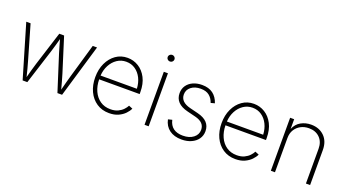

<svg xmlns="http://www.w3.org/2000/svg" viewBox="-54 -1287 3360 1858"><g transform="rotate(20 1626.0 -358.5)"><path d="M201.7 0 40.5 -545.9H85L186.5 -195.3Q196.8 -159.2 206.8 -122.1Q216.8 -85 226.6 -43Q237.3 -85 248 -122.3Q258.8 -159.7 269.5 -195.3L380.4 -545.9H430.2L540.5 -195.3Q551.3 -159.7 561.8 -122.3Q572.3 -85 583 -43.5Q593.3 -85 603.3 -122.1Q613.3 -159.2 623.5 -195.3L725.1 -545.9H769.5L607.9 0H560.1L443.8 -364.7Q433.6 -397.5 424.1 -430.7Q414.6 -463.9 404.8 -499.5Q395.5 -463.9 385.7 -430.7Q376 -397.5 366.2 -364.7L250 0Z M1094.2 11.7Q1020.5 11.7 965.8 -24.9Q911.1 -61.5 881.1 -125.2Q851.1 -189 851.1 -270.5Q851.1 -352.1 881.1 -415.8Q911.1 -479.5 963.4 -516.4Q1015.6 -553.2 1083.5 -553.2Q1145 -553.2 1196.8 -521.2Q1248.5 -489.3 1279.8 -429Q1311 -368.7 1311 -283.7V-263.2H894Q895 -195.8 919.2 -142.8Q943.4 -89.8 987.8 -59.1Q1032.2 -28.3 1094.2 -28.3Q1139.2 -28.3 1170.9 -43.5Q1202.6 -58.6 1223.1 -80.6Q1243.7 -102.5 1253.4 -122.6L1293 -106.4Q1280.8 -79.1 1254.4 -51.8Q1228 -24.4 1188.2 -6.3Q1148.4 11.7 1094.2 11.7ZM894.5 -302.2H1268.1Q1265.1 -362.3 1241.5 -409.9Q1217.8 -457.5 1177.2 -485.4Q1136.7 -513.2 1083.5 -513.2Q1031.7 -513.2 990.2 -485.1Q948.7 -457 923.3 -409.2Q897.9 -361.3 894.5 -302.2Z M1457 0V-545.9H1499.5V0ZM1478 -659.2Q1463.9 -659.2 1453.4 -669.2Q1442.9 -679.2 1442.9 -693.4Q1442.9 -707.5 1453.4 -717.5Q1463.9 -727.5 1478 -727.5Q1492.7 -727.5 1502.9 -717.5Q1513.2 -707.5 1513.2 -693.4Q1513.2 -679.2 1502.9 -669.2Q1492.7 -659.2 1478 -659.2Z M1840.3 11.7Q1764.2 11.7 1715.1 -24.4Q1666 -60.5 1651.9 -127L1692.9 -137.2Q1717.3 -27.8 1840.3 -27.8Q1906.7 -27.8 1947.8 -59.6Q1988.8 -91.3 1988.8 -141.1Q1988.8 -217.8 1891.6 -242.2L1804.7 -263.7Q1670.9 -296.4 1670.9 -404.8Q1670.9 -449.2 1693.8 -482.7Q1716.8 -516.1 1757.3 -534.7Q1797.9 -553.2 1850.1 -553.2Q1919.4 -553.2 1962.9 -520.8Q2006.3 -488.3 2025.9 -428.2L1985.8 -417.5Q1971.2 -461.9 1938.7 -488Q1906.2 -514.2 1850.1 -514.2Q1790 -514.2 1752 -484.4Q1713.9 -454.6 1713.9 -406.7Q1713.9 -328.6 1817.9 -302.7L1902.3 -281.7Q2032.7 -249.5 2032.7 -142.6Q2032.7 -97.2 2008.3 -62.5Q1983.9 -27.8 1940.4 -8.1Q1897 11.7 1840.3 11.7Z M2395 11.7Q2321.3 11.7 2266.6 -24.9Q2211.9 -61.5 2181.9 -125.2Q2151.9 -189 2151.9 -270.5Q2151.9 -352.1 2181.9 -415.8Q2211.9 -479.5 2264.2 -516.4Q2316.4 -553.2 2384.3 -553.2Q2445.8 -553.2 2497.6 -521.2Q2549.3 -489.3 2580.6 -429Q2611.8 -368.7 2611.8 -283.7V-263.2H2194.8Q2195.8 -195.8 2220 -142.8Q2244.1 -89.8 2288.6 -59.1Q2333 -28.3 2395 -28.3Q2439.9 -28.3 2471.7 -43.5Q2503.4 -58.6 2523.9 -80.6Q2544.4 -102.5 2554.2 -122.6L2593.8 -106.4Q2581.5 -79.1 2555.2 -51.8Q2528.8 -24.4 2489 -6.3Q2449.2 11.7 2395 11.7ZM2195.3 -302.2H2568.8Q2565.9 -362.3 2542.2 -409.9Q2518.6 -457.5 2478 -485.4Q2437.5 -513.2 2384.3 -513.2Q2332.5 -513.2 2291 -485.1Q2249.5 -457 2224.1 -409.2Q2198.7 -361.3 2195.3 -302.2Z M2800.3 -353.5V0H2757.8V-545.9H2799.3V-445.8Q2822.8 -501.5 2869.6 -527.3Q2916.5 -553.2 2973.6 -553.2Q3056.6 -553.2 3109.4 -501.7Q3162.1 -450.2 3162.1 -359.9V0H3119.1V-357.9Q3119.1 -428.7 3076.9 -470.9Q3034.7 -513.2 2965.3 -513.2Q2918.5 -513.2 2881.1 -493.2Q2843.8 -473.1 2822 -437.3Q2800.3 -401.4 2800.3 -353.5Z"/></g></svg>

Font: Inter Extra Light
Style: Regular
Weight: 200
Designer: Rasmus Andersson
Foundry: rsms
Version: Version 4.000;git-3c8e0fc